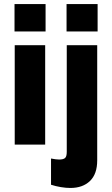

<svg xmlns="http://www.w3.org/2000/svg" viewBox="-20 -717 556 952"><path d="M53 -493H204V0H53ZM52 -697H206V-561H52ZM233 199V69Q258 74 273 74Q293.5 74 302.2 66.8Q311 59.5 311 36V-493H462V78Q462 146 426 180.5Q390 215 329 215Q307.5 215 281.8 210.8Q256 206.5 233 199ZM310 -697H464V-561H310Z"/></svg>

Font: HK Grotesk Black
Style: Regular
Weight: 900
Designer: Alfredo Marco Pradil
Foundry: Hanken Design Co.
Version: Version 3.001